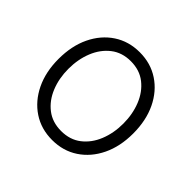

<svg xmlns="http://www.w3.org/2000/svg" viewBox="-141 -708 873 873"><g transform="rotate(45 295.5 -271.0)"><path d="M295.5 11.4Q224.8 11.4 170.6 -24.5Q116.5 -60.4 85.9 -123.8Q55.4 -187.1 55.4 -270.2Q55.4 -354 85.9 -417.6Q116.5 -481.2 170.6 -517Q224.8 -552.9 295.5 -552.9Q366.1 -552.9 420.3 -517Q474.4 -481.2 505 -417.6Q535.5 -354 535.5 -270.2Q535.5 -187.1 505 -123.8Q474.4 -60.4 420.3 -24.5Q366.1 11.4 295.5 11.4ZM295.5 -46.5Q352.3 -46.5 391.5 -77.1Q430.8 -107.6 451.3 -158.4Q471.9 -209.2 471.9 -270.2Q471.9 -331.3 451.3 -382.5Q430.8 -433.6 391.5 -464.5Q352.3 -495.4 295.5 -495.4Q239 -495.4 199.6 -464.5Q160.2 -433.6 139.6 -382.5Q119 -331.3 119 -270.2Q119 -209.2 139.6 -158.4Q160.2 -107.6 199.6 -77.1Q239 -46.5 295.5 -46.5Z"/></g></svg>

Font: Inter UI Light
Style: Regular
Weight: 300
Designer: Rasmus Andersson
Foundry: rsms
Version: 3.2;8d6f07862